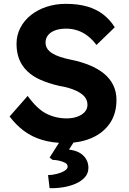

<svg xmlns="http://www.w3.org/2000/svg" viewBox="-20 -734 671 999"><path d="M30 -128 124 -235Q173 -167 221.5 -142.5Q270 -118 327 -118Q358 -118 382.5 -127Q407 -136 421 -151.5Q435 -167 435 -189Q435 -205 428 -218.5Q421 -232 408 -242.5Q395 -253 377 -261.5Q359 -270 337 -276.5Q315 -283 289 -287Q233 -300 191 -318.5Q149 -337 121 -364.5Q93 -392 79.5 -427Q66 -462 66 -506Q66 -551 86 -589.5Q106 -628 141.5 -656Q177 -684 223.5 -699Q270 -714 322 -714Q386 -714 434 -700Q482 -686 517.5 -658.5Q553 -631 577 -592L482 -500Q461 -528 436.5 -547Q412 -566 383.5 -575.5Q355 -585 325 -585Q292 -585 268 -576.5Q244 -568 230.5 -551.5Q217 -535 217 -513Q217 -495 226 -481Q235 -467 252 -456.5Q269 -446 293 -438Q317 -430 346 -424Q401 -413 445 -395Q489 -377 520.5 -351.5Q552 -326 569 -291.5Q586 -257 586 -214Q586 -143 552 -93Q518 -43 458 -16.5Q398 10 318 10Q253 10 199.5 -6Q146 -22 104.5 -53Q63 -84 30 -128ZM230 177Q251 177 275 171Q299 165 315.5 155Q332 145 332 133Q332 120 318.5 113Q305 106 287.5 102Q270 98 254 98L238 86L308 -24H383L339 44Q390 51 415 77Q440 103 440 139Q440 168 421.5 188.5Q403 209 373 222Q343 235 307.5 240.5Q272 246 238 245Z"/></svg>

Font: Our Lexend SemiBold
Style: Regular
Weight: 600
Designer: Bonnie Shaver-Troup, Thomas Jockin
Foundry: Lexend
Version: Version 1.007